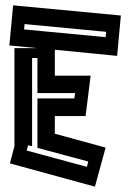

<svg xmlns="http://www.w3.org/2000/svg" viewBox="-20 -662 487 718"><path d="M17 -51 34 -115V-482H119L15 -492L29 -642L432 -604L418 -453L185 -476V-379H319L300 -228H185V-162L375 -110L335 36ZM70 -552 375 -523 377 -543 72 -572ZM80 -99 305 -38 310 -58 120 -109V-294H258L261 -314H120V-445H100V-115L85 -119Z"/></svg>

Font: Blaka Hollow
Style: Regular
Weight: 400
Designer: Mohamed Gaber
Foundry: Kief Type Foundry
Version: Version 1.003; ttfautohint (v1.8.4.7-5d5b)